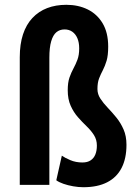

<svg xmlns="http://www.w3.org/2000/svg" viewBox="-20 -781 590 811"><path d="M188.5 -537.6V0H63.5V-539.1Q63.5 -594.2 77.1 -635.7Q90.8 -677.2 116.9 -705.1Q143.1 -732.9 179.2 -746.8Q215.3 -760.7 260.3 -760.7Q310.5 -760.7 350.3 -741.2Q390.1 -721.7 413.6 -682.4Q437 -643.1 437 -584Q437 -546.9 430.2 -524.2Q423.3 -501.5 414.6 -484.9Q405.8 -468.3 398.7 -450.2Q391.6 -432.1 391.6 -404.8Q391.6 -383.3 404.1 -364.3Q416.5 -345.2 434.8 -326.2Q453.1 -307.1 471.4 -284.7Q489.7 -262.2 502 -234.1Q514.2 -206.1 514.2 -169.4Q514.2 -111.8 493.7 -71.8Q473.1 -31.7 432.6 -11Q392.1 9.8 332 9.8Q311.5 9.8 289.3 5.9Q267.1 2 248 -4.6Q229 -11.2 217.8 -19.5L241.2 -123.5Q253.9 -114.3 277.1 -104.5Q300.3 -94.7 328.1 -94.7Q349.6 -94.7 363 -103.8Q376.5 -112.8 382.8 -128.7Q389.2 -144.5 389.2 -166Q389.2 -190.9 377 -210.2Q364.7 -229.5 346.2 -247.3Q327.6 -265.1 309.3 -285.9Q291 -306.6 278.6 -334.2Q266.1 -361.8 266.1 -399.9Q266.1 -432.1 273.4 -453.4Q280.8 -474.6 290.3 -491.9Q299.8 -509.3 307.1 -528.8Q314.5 -548.3 314.5 -576.7Q314.5 -601.6 306.9 -619.4Q299.3 -637.2 285.4 -647Q271.5 -656.7 252.9 -656.7Q232.4 -656.7 218.3 -645Q204.1 -633.3 196.3 -606.9Q188.5 -580.6 188.5 -537.6Z"/></svg>

Font: Roboto Condensed SemiBold
Style: Regular
Weight: 600
Designer: Christian Robertson
Foundry: Google
Version: Version 3.008; 2023